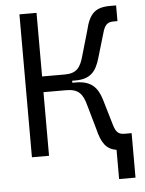

<svg xmlns="http://www.w3.org/2000/svg" viewBox="-57 -742 700 928"><g transform="rotate(-5 293.0 -277.5)"><path d="M72.3 0H155.3V-308.6H265.1C324.7 -308.6 345.7 -283.7 360.8 -226.1L394.5 -107.9C411.1 -39.1 434.1 -8.3 482.9 0V141.6H562.5V-74.2H528.3C497.1 -74.2 485.4 -88.4 475.1 -124.5L439.5 -245.1C421.4 -306.6 390.6 -341.8 314.9 -341.8H298.3V-351.6H314.9C387.7 -351.6 415 -386.7 433.1 -448.2L468.8 -568.8C479 -605 491.2 -619.6 522 -619.6H541.5V-695.8H512.7C440.4 -695.8 411.1 -668.5 391.6 -585.4L357.4 -467.3C341.8 -409.2 321.3 -384.8 265.1 -384.8H155.3V-693.4H72.3Z"/></g></svg>

Font: Cascadia Code SemiLight
Style: Regular
Weight: 350
Monospace: yes
Designer: Aaron Bell
Foundry: Saja Typeworks
Version: Version 2404.023